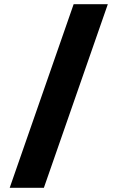

<svg xmlns="http://www.w3.org/2000/svg" viewBox="-20 -690 557 910"><path d="M329 -670 26 200H188L491 -670Z"/></svg>

Font: LT Wave Alt Black
Style: Regular
Weight: 900
Designer: Daniel Lyons
Version: Version 2.5 (Glyphs App)